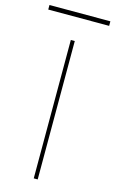

<svg xmlns="http://www.w3.org/2000/svg" viewBox="-196 -888 563 938"><g transform="rotate(15 86.0 -419.0)"><path d="M77 0V-700H97V0ZM-68 -815V-838H240V-815Z"/></g></svg>

Font: DM Sans 11pt Thin
Style: Regular
Weight: 250
Version: Version 4.004;gftools[0.9.30]